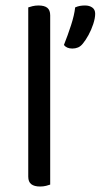

<svg xmlns="http://www.w3.org/2000/svg" viewBox="-20 -675 367 700"><path d="M83 -264 163 -252V-2Q158 0 148 2.5Q138 5 126 5Q105 5 94 -3.5Q83 -12 83 -31ZM163 -214 83 -225V-648Q88 -650 98.5 -652.5Q109 -655 120 -655Q142 -655 152.5 -646.5Q163 -638 163 -619ZM282 -516Q274 -506 264.5 -502Q255 -498 244 -498Q223 -498 213 -511Q227 -546 239 -583Q251 -620 254 -648Q263 -652 271.5 -653.5Q280 -655 290 -655Q306 -655 316.5 -647.5Q327 -640 327 -625Q327 -609 320 -587.5Q313 -566 302.5 -547Q292 -528 282 -516Z"/></svg>

Font: Baloo Bhaina 2
Style: Regular
Weight: 400
Designer: Yesha Goshar, Manish Minz, Shuchita Grover and Ek Type
Foundry: Ek Type
Version: Version 1.700